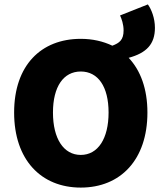

<svg xmlns="http://www.w3.org/2000/svg" viewBox="-20 -838 732 870"><path d="M346 12C526 12 648 -114 648 -328C648 -435 617 -519 563 -576C644 -598 682 -638 682 -712C682 -756 666 -796 650 -818L524 -768C531 -753 540 -728 540 -700C540 -657 521 -643 489 -631C447 -651 399 -662 346 -662C166 -662 44 -542 44 -328C44 -114 166 12 346 12ZM346 -136C268 -136 220 -210 220 -328C220 -446 268 -514 346 -514C424 -514 472 -446 472 -328C472 -210 424 -136 346 -136Z"/></svg>

Font: Giro Sans Black
Style: Regular
Weight: 900
Designer: Paul D. Hunt
Foundry: Adobe Systems Incorporated
Version: Version 1.000;PS 1.0;hotconv 1.0.88;makeotf.lib2.5.647800